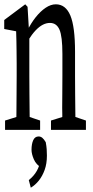

<svg xmlns="http://www.w3.org/2000/svg" viewBox="-27 -606 433 896"><path d="M-3.4 0V-43.5L73.2 -67.4H89.4L160.2 -43.5V0ZM48.3 0Q49.3 -27.3 49.6 -72.8Q49.8 -118.2 50.3 -166.5Q50.8 -214.8 50.8 -252.4V-310.1Q50.8 -343.3 50.3 -367.9Q49.8 -392.6 49.6 -414.3Q49.3 -436 48.3 -460L-7.3 -470.7V-512.7L90.8 -585.9L101.6 -574.2L109.9 -435.1V-433.1V-252.4Q109.9 -214.8 110.4 -166.5Q110.8 -118.2 111.3 -73.2Q111.8 -28.3 112.3 0ZM210.9 0V-43.5L287.6 -67.4H303.2L374 -43.5V0ZM262.7 0Q263.7 -22 263.7 -54.7Q263.7 -72.3 263.7 -72.3Q263.2 -75.2 263.2 -102.1Q263.2 -132.8 263.7 -165.5Q264.2 -198.2 264.2 -252.4V-354Q264.2 -436.5 250.5 -467.8Q236.8 -499 206.1 -499Q189.5 -499 173.1 -490.7Q156.7 -482.4 139.6 -464.6Q122.6 -446.8 103.5 -416.5L94.2 -462.4H100.1Q117.7 -498 139.6 -525.6Q161.6 -553.2 185.8 -569.6Q210 -585.9 233.4 -585.9Q279.3 -585.9 301.3 -533.7Q323.2 -481.4 323.2 -364.3V-252.4Q323.2 -213.9 323.7 -165.3Q324.2 -116.7 324.7 -72.5Q325.2 -28.3 325.7 0ZM191.9 120.1Q191.9 157.7 181.4 186.8Q170.9 215.8 154.3 236.6Q137.7 257.3 116.7 270L107.4 234.4Q131.3 215.3 144.8 191.4Q158.2 167.5 160.2 144L168.5 178.2Q141.6 162.6 130.9 137.5Q120.1 112.3 120.1 93.3Q120.1 66.4 127.9 48.6Q135.7 30.8 153.3 30.8Q162.6 30.8 170.4 37.1Q178.2 43.5 186.5 57.6Q189.9 76.2 190.9 90.3Q191.9 104.5 191.9 120.1Z"/></svg>

Font: Scarab Serif
Style: Condensed
Weight: 400
Designer: John Roberts
Foundry: Scarab
Version: 1.0